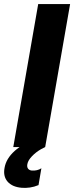

<svg xmlns="http://www.w3.org/2000/svg" viewBox="-33 -720 363 940"><path d="M154 -700H310.2L188.2 0H32ZM-10.8 102.2Q-3.2 56.6 39.2 18.6Q81.6 -19.4 141.2 -33.6L188.2 0Q179 4.4 167.6 10.6Q142.2 25.2 123.3 45.1Q104.4 65 101 83Q98.2 97.4 104.2 105.5Q110.2 113.6 122.6 115Q135.4 116 147.6 113.2Q159.8 110.4 169.6 103.8L155.6 186.2Q134.8 195 113.7 198Q92.6 201 73.4 199.4Q26.8 195.4 4.2 169.3Q-18.4 143.2 -10.8 102.2Z"/></svg>

Font: Fixel Italic Variable Display Thin
Style: Italic
Weight: 100
Italic angle: -10°
Designer: AlfaBravo + MacPaw
Foundry: Kyrylo Tkachov, Marchela Mozhyna, Serhii Makarenko, Maria Weinstein, Zakhar Kryvoshyya
Version: Version 1.210;Glyphs 3.2 (3217)